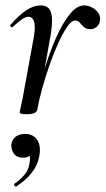

<svg xmlns="http://www.w3.org/2000/svg" viewBox="-20 -415 391 711"><path d="M118 -9 108 -10Q117 -57 131 -110Q145 -163 163 -213.5Q181 -264 202 -305Q223 -346 245.5 -370.5Q268 -395 292 -395Q306 -395 320.5 -387.5Q335 -380 344 -367Q353 -354 350 -338Q348 -325 338.5 -316Q329 -307 314 -307Q299 -307 290.5 -315Q282 -323 275.5 -331Q269 -339 258 -339Q245 -339 229 -316Q213 -293 196 -256Q179 -219 163.5 -174.5Q148 -130 136 -86.5Q124 -43 118 -9ZM79 8Q63 8 58 6Q53 4 53 1Q53 -2 58.5 -26Q64 -50 68 -74L104 -271Q110 -304 108.5 -321Q107 -338 101 -345.5Q95 -353 86 -353Q74 -353 58.5 -341.5Q43 -330 27 -315Q24 -312 20 -316Q16 -320 19 -323Q51 -360 78 -377.5Q105 -395 131 -395Q150 -395 160.5 -384Q171 -373 172.5 -347Q174 -321 166 -276L118 -9Q115 8 79 8ZM41 275Q37 277 33.5 272.5Q30 268 34 265Q57 249 71.5 231Q86 213 89 191Q94 167 87 156Q80 145 71 143L100 130Q101 150 92 159.5Q83 169 66 169Q42 169 31.5 154Q21 139 22 120Q24 103 37 92Q50 81 73 81Q104 81 118.5 104.5Q133 128 125 165Q119 198 96.5 226Q74 254 41 275Z"/></svg>

Font: Cormorant Medium
Style: Italic
Weight: 500
Italic angle: -10°
Designer: Christian Thalmann (Catharsis Fonts)
Foundry: Catharsis Fonts
Version: Version 4.000